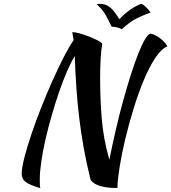

<svg xmlns="http://www.w3.org/2000/svg" viewBox="-20 -903 891 999"><path d="M190 76Q133 59 113 43.5Q93 28 93 1Q93 -29 107 -83.5Q121 -138 143.5 -205Q166 -272 195 -345Q224 -418 254 -485Q284 -552 312.5 -607.5Q341 -663 363 -694L356 -736Q370 -736 395 -729Q420 -722 445.5 -712Q471 -702 490.5 -691.5Q510 -681 512 -674Q507 -650 504 -601.5Q501 -553 501 -498Q501 -389 509.5 -284.5Q518 -180 549 -72Q565 -152 583.5 -231.5Q602 -311 622 -383.5Q642 -456 662 -518Q682 -580 700.5 -626.5Q719 -673 735 -699.5Q751 -726 764 -728Q775 -726 788 -719.5Q801 -713 813 -704Q825 -695 835 -684Q845 -673 851 -662Q819 -649 787.5 -601Q756 -553 727.5 -484.5Q699 -416 674.5 -336Q650 -256 631.5 -178.5Q613 -101 602.5 -35Q592 31 591 71Q591 73 592 74Q589 75 585.5 75Q582 75 579 75Q533 75 497.5 63.5Q462 52 451 31Q430 -53 416 -131Q402 -209 392.5 -287Q383 -365 377.5 -444.5Q372 -524 369 -611Q350 -581 329 -532.5Q308 -484 288 -426Q268 -368 249.5 -304Q231 -240 217 -179Q203 -118 195 -63.5Q187 -9 187 31Q187 52 187.5 61Q188 70 190 76ZM614 -751Q599 -759 585 -761.5Q571 -764 561 -764Q550 -786 542 -802Q534 -818 526 -831Q518 -844 508 -855.5Q498 -867 483 -881Q491 -883 494 -883Q497 -883 500 -883Q529 -883 551.5 -865.5Q574 -848 601 -803Q631 -835 662 -855.5Q693 -876 715 -883Q732 -879 764 -838Q732 -827 693.5 -808.5Q655 -790 614 -751Z"/></svg>

Font: Kaushan Script
Style: Regular
Weight: 400
Designer: Pablo Impallari
Foundry: Pablo Impallari
Version: Version 1.002